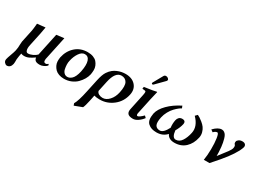

<svg xmlns="http://www.w3.org/2000/svg" viewBox="-42 -1460 3335 2486"><g transform="rotate(30 1625.0 -217.5)"><path d="M335 -47.9Q291 -17.6 258.8 -2.7Q226.6 12.2 189.5 12.2Q164.6 12.2 145.5 2.9Q144.5 7.8 137.7 43.2Q130.9 78.6 130.4 96.2Q131.3 147.9 127.4 168Q120.6 199.2 103 215.6Q85.4 231.9 60.5 231.9Q42 231.9 24.2 211.9Q6.3 191.9 12.2 163.1Q17.6 137.7 34.7 91.8Q58.6 26.9 63 3.9Q64.5 -3.9 67.1 -21.2Q69.8 -38.6 70.8 -45.9Q71.8 -54.2 72.5 -88.4Q73.2 -122.6 76.2 -137.2L115.7 -323.2Q118.2 -334.5 121.3 -362.1Q124.5 -389.6 126.5 -411.6L128.4 -434.1L249 -446.8Q236.8 -374.5 230 -342.8L189 -149.9Q178.2 -102.5 185.8 -71.8Q193.4 -41 218.8 -41Q249 -41 286.1 -58.1Q323.2 -75.2 344.7 -98.1L416 -434.1L529.3 -448.2L460.9 -126Q450.7 -91.3 453.6 -66.7Q456.5 -42 482.9 -42Q493.7 -42 500.7 -45.9Q507.8 -49.8 511.7 -54Q515.6 -58.1 517.1 -58.1Q520 -58.1 523.7 -50.5Q527.3 -43 525.9 -38.1Q524.9 -34.7 511.7 -23.7Q498.5 -12.7 473.1 -1.5Q447.8 9.8 422.9 9.8Q379.4 9.8 359.9 -4.2Q340.3 -18.1 337.4 -47.9Z M864.3 -402.8Q819.3 -402.8 783.9 -351.1Q748.5 -299.3 733.4 -229Q726.1 -201.2 727.5 -167.2Q729 -133.3 735.6 -103.3Q742.2 -73.2 762 -53.2Q781.7 -33.2 811 -33.2Q826.7 -33.2 841.8 -39.3Q856.9 -45.4 874.5 -60.5Q892.1 -75.7 907.2 -107.4Q922.4 -139.2 932.1 -184.1Q953.6 -291.5 935.1 -347.2Q916.5 -402.8 864.3 -402.8ZM606.9 -207Q629.4 -312.5 703.1 -378.2Q776.9 -443.8 883.3 -443.8Q930.7 -443.8 966.6 -430.2Q1002.4 -416.5 1022.2 -393.8Q1042 -371.1 1054.2 -341.6Q1066.4 -312 1065.7 -280Q1064.9 -248 1059.6 -215.8Q1051.3 -176.3 1029.1 -137.7Q1006.8 -99.1 973.1 -65.4Q939.5 -31.7 890.4 -11Q841.3 9.8 785.6 9.8Q743.2 9.8 708.5 -2.7Q673.8 -15.1 652.8 -36.6Q631.8 -58.1 617.9 -86.2Q604 -114.3 602.8 -145Q601.6 -175.8 606.9 -207Z M1501 -200.2Q1523.9 -307.1 1497.8 -353Q1471.7 -398.9 1414.1 -398.9Q1322.3 -398.9 1286.6 -231.9L1253.9 -79.1Q1260.3 -53.2 1286.1 -39.6Q1312 -25.9 1342.8 -25.9Q1395 -25.9 1439.9 -74.7Q1484.9 -123.5 1501 -200.2ZM1186 204.1 1070.3 248 1059.1 217.8Q1093.3 161.1 1126.5 2.9L1167 -186Q1177.2 -233.4 1189.5 -268.1Q1201.7 -302.7 1217 -325.4Q1232.4 -348.1 1243.2 -359.6Q1253.9 -371.1 1271.5 -386.2Q1296.4 -406.2 1328.6 -419.9Q1360.8 -433.6 1390.9 -439.2Q1420.9 -444.8 1448.7 -444.8Q1546.9 -444.8 1598.6 -387Q1650.4 -329.1 1631.8 -242.2Q1607.9 -128.4 1519.8 -58.6Q1431.6 11.2 1320.8 11.2Q1271.5 11.2 1236.8 1Q1235.8 6.3 1233.9 18.1Q1231.9 29.8 1230.5 36.1Q1225.6 60.1 1219.7 86.9Q1202.6 169.4 1186 204.1Z M1917 -683.1Q1933.1 -683.1 1948 -671.1Q1962.9 -659.2 1960 -645Q1958 -636.2 1951.7 -629.9L1831.5 -507.8Q1823.7 -500 1818.8 -500Q1812.5 -500 1806.6 -504.4Q1800.8 -508.8 1802.2 -514.2Q1803.7 -520 1805.2 -522.9L1885.3 -666Q1895 -683.1 1917 -683.1ZM1779.8 -320.8Q1787.1 -358.4 1784.9 -370.1Q1782.7 -381.8 1771 -382.8L1731 -387.2L1735.4 -417Q1873.5 -435.5 1912.6 -446.8Q1919.4 -446.8 1918.9 -443.8Q1900.4 -371.1 1890.1 -321.3L1839.4 -83Q1837.9 -74.7 1838.1 -68.1Q1838.4 -61.5 1840.6 -57.1Q1842.8 -52.7 1845.7 -50.3Q1848.6 -47.9 1852.1 -47.9Q1877.4 -47.9 1933.1 -104L1958.5 -79.1Q1931.2 -41.5 1892.1 -14.6Q1853 12.2 1818.4 12.2Q1760.7 12.2 1740 -11.7Q1719.2 -35.6 1729.5 -83Z M2684.6 -207Q2663.6 -107.4 2599.6 -47.6Q2535.6 12.2 2437 12.2Q2350.6 12.2 2321.3 -51.8Q2263.2 12.2 2169.9 12.2Q2130.4 12.2 2099.4 2.7Q2068.4 -6.8 2043.7 -28.8Q2019 -50.8 2012.5 -87.4Q2005.9 -124 2015.6 -179.2Q2031.2 -252.4 2104.7 -326.7Q2178.2 -400.9 2288.6 -456.1L2302.2 -422.9Q2286.6 -415.5 2263.7 -397.5Q2240.7 -379.4 2212.6 -350.3Q2184.6 -321.3 2160.4 -277.3Q2136.2 -233.4 2126 -186Q2107.9 -100.6 2127.2 -65.7Q2146.5 -30.8 2195.8 -30.8Q2249 -30.8 2300.8 -132.8Q2293 -189.5 2304.7 -247.1Q2310.1 -273.4 2327.9 -290.8Q2345.7 -308.1 2374 -308.1Q2431.2 -308.1 2419.4 -252.9Q2407.7 -198.7 2370.1 -133.8Q2380.4 -30.8 2433.1 -30.8Q2485.8 -30.8 2520.5 -82.5Q2555.2 -134.3 2571.8 -213.9Q2594.2 -320.3 2493.2 -422.9L2522.9 -453.1Q2542 -443.4 2558.3 -433.6Q2574.7 -423.8 2604.5 -399.4Q2634.3 -375 2652.8 -349.9Q2671.4 -324.7 2682.4 -286.1Q2693.4 -247.6 2684.6 -207Z M3194.8 -444.8Q3226.1 -444.8 3240 -428.5Q3253.9 -412.1 3248.5 -388.2Q3244.6 -370.6 3222.2 -324.2Q3186.5 -257.3 3130.6 -183.8Q3074.7 -110.4 2964.8 12.2H2879.9Q2892.1 -57.6 2893.3 -151.6Q2894.5 -245.6 2884 -314.2Q2873.5 -382.8 2854.5 -382.8Q2828.1 -382.8 2800.3 -353L2767.6 -377Q2832.5 -444.8 2887.7 -444.8Q2909.2 -444.8 2926 -432.6Q2942.9 -420.4 2953.1 -402.6Q2963.4 -384.8 2971.7 -356Q2980 -327.1 2984.1 -303.5Q2988.3 -279.8 2992.7 -246.1Q3000.5 -161.6 2999.5 -112.8Q3072.8 -205.6 3102.1 -246.6Q3131.3 -287.6 3135.7 -309.1Q3143.6 -345.2 3127.9 -359.9Q3113.8 -373 3119.6 -400.9Q3123 -416 3143.6 -430.4Q3164.1 -444.8 3194.8 -444.8Z"/></g></svg>

Font: Linux Libertine Slanted
Style: Semibold Slanted
Weight: 600
Designer: Philipp H. Poll
Foundry: Philipp H. Poll
Version: Version 5.1.1